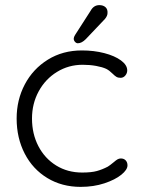

<svg xmlns="http://www.w3.org/2000/svg" viewBox="-20 -720 554 750"><path d="M477 -445Q477 -434 469.5 -425Q462 -416 451 -416Q441 -416 434.5 -420Q428 -424 420 -432Q407 -445 395 -451Q380 -458 355.5 -462.5Q331 -467 303 -467Q248 -467 202.5 -439Q157 -411 131 -363Q105 -315 105 -257Q105 -197 130 -149Q155 -101 199.5 -73.5Q244 -46 301 -46Q337 -46 358.5 -52Q380 -58 401 -69Q408 -73 425 -87Q433 -94 439 -97.5Q445 -101 452 -101Q464 -101 471 -93.5Q478 -86 478 -74Q478 -57 454 -37.5Q430 -18 388 -4Q346 10 295 10Q222 10 165 -24.5Q108 -59 76.5 -120Q45 -181 45 -257Q45 -330 77 -390.5Q109 -451 167 -487Q225 -523 300 -523Q347 -523 387.5 -512.5Q428 -502 452.5 -484Q477 -466 477 -445ZM268 -569Q268 -575 273 -583L334 -678Q346 -700 368 -700Q383 -700 392 -692Q401 -684 400 -669Q400 -658 390 -646L315 -567Q299 -551 284 -551Q278 -551 273 -556.5Q268 -562 268 -569Z"/></svg>

Font: Quicksand
Style: Regular
Weight: 400
Designer: Andrew Paglinawan
Foundry: Andrew Paglinawan
Version: Version 3.000